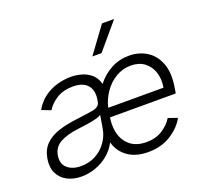

<svg xmlns="http://www.w3.org/2000/svg" viewBox="-134 -942 1191 1114"><g transform="rotate(-20 462.0 -384.5)"><path d="M600.5 11.4Q523.8 11.4 474.8 -24Q425.8 -59.3 410.5 -117.5Q389.9 -77.1 354.9 -47.9Q320 -18.8 276.6 -3.2Q233.3 12.4 188.9 12.4Q139.6 12.4 101.9 -6.9Q64.3 -26.3 46 -63Q27.7 -99.8 35.9 -152.3Q45.1 -206.3 77.2 -238.1Q109.4 -269.9 159.4 -286.2Q209.5 -302.6 272.4 -310Q342 -318.5 380.1 -325.6Q418.3 -332.7 423.7 -363.3L425.8 -376.1Q435 -431.8 407 -464Q378.9 -496.1 317.1 -496.1Q258.2 -496.1 216.8 -470.2Q175.4 -444.2 154.5 -409.1L98.4 -430.8Q123.9 -475.5 161.2 -502.3Q198.5 -529.1 241.1 -541Q283.7 -552.9 325.3 -552.9Q358.7 -552.9 391.9 -543.3Q425.1 -533.7 450.3 -511.5Q475.5 -489.3 485.4 -451Q522.7 -498.9 573.5 -525.9Q624.3 -552.9 684.7 -552.9Q743.6 -552.9 791.5 -524Q839.5 -495 862.7 -435.7Q886 -376.4 870.7 -285.2L865.4 -253.9H459.2Q445.7 -159.8 486.5 -103.2Q527.3 -46.5 610.4 -46.5Q668.3 -46.5 709.5 -73Q750.7 -99.4 772.7 -136L829.2 -116.5Q801.8 -65 742.2 -26.8Q682.5 11.4 600.5 11.4ZM206.3 -45.5Q256.7 -45.5 297.4 -67.6Q338.1 -89.8 364.3 -127.1Q390.6 -164.4 397.7 -209.2L410.9 -288Q400.2 -279.1 373.6 -272.5Q346.9 -266 316.6 -261.7Q286.2 -257.5 263.8 -254.6Q193.2 -246.1 150.4 -222.7Q107.6 -199.2 99.4 -149.5Q91.3 -100.1 122 -72.8Q152.7 -45.5 206.3 -45.5ZM468.8 -309.7H810Q818.9 -362.2 804.7 -404.3Q790.5 -446.4 757.1 -470.9Q723.7 -495.4 674.7 -495.4Q624.6 -495.4 582.2 -470.2Q539.8 -445 510.1 -402.7Q480.5 -360.4 468.8 -309.7ZM484 -621.1 602.3 -782.3H677.2L540.8 -621.1Z"/></g></svg>

Font: Inter UI Light
Style: Italic
Weight: 300
Italic angle: 9.39999°
Designer: Rasmus Andersson
Foundry: rsms
Version: 3.2;8d6f07862